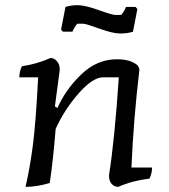

<svg xmlns="http://www.w3.org/2000/svg" viewBox="-20 -710 654 745"><path d="M55 -410Q55 -433 65 -453Q122 -461 176 -485Q190 -485 201 -472.5Q212 -460 212 -440L193 -297L203 -291Q234 -362 295 -421Q356 -480 433 -480Q470 -480 492 -470Q514 -460 518 -450L521 -440Q498 -247 490 -60H570Q570 -37 560 -17Q493 -9 439 15Q424 15 413.5 4Q403 -7 403 -30Q425 -170 441 -410H380Q340 -410 285 -347.5Q230 -285 196 -210Q186 -86 173 0Q124 15 79 15Q95 -52 107 -142Q119 -232 128 -410ZM496 -587Q475 -580 446.5 -580Q418 -580 365.5 -599Q313 -618 303 -618H280Q269 -606 261 -587H224L217 -595L234 -683Q255 -690 282 -690Q309 -690 362.5 -671Q416 -652 427 -652H450Q461 -664 469 -683H506L513 -675Z"/></svg>

Font: Kotta One
Style: Regular
Weight: 400
Designer: Ania Kruk
Foundry: Ania Kruk
Version: Version 1.001